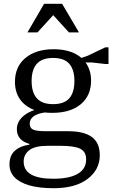

<svg xmlns="http://www.w3.org/2000/svg" viewBox="-20 -810 600 1014"><path d="M507 10Q507 86 442.5 135Q378 184 263 184Q187 184 135 169Q83 154 56.5 126Q30 98 30 59Q30 12 58 -13.5Q86 -39 135 -46V-50Q69 -69 69 -128Q69 -149 79 -167.5Q89 -186 109.5 -202Q130 -218 162 -229Q113 -247 86 -285Q59 -323 59 -378Q59 -458 114.5 -504Q170 -550 263 -550Q310 -550 347 -538.5Q384 -527 410 -504L444 -516L536 -560H553V-472H536L466 -480H432Q461 -440 461 -384Q461 -305 406.5 -259.5Q352 -214 256 -214Q246 -214 236 -214.5Q226 -215 216 -216Q176 -210 156.5 -195Q137 -180 137 -157Q137 -134 155 -125.5Q173 -117 225 -117H341Q423 -117 465 -86.5Q507 -56 507 10ZM297 -40H232Q165 -40 135 -17Q105 6 105 43Q105 134 261 134Q346 134 390.5 108Q435 82 435 32Q435 -8 404.5 -24Q374 -40 297 -40ZM147 -382Q147 -322 174.5 -291Q202 -260 260 -260Q319 -260 346 -291Q373 -322 373 -382Q373 -442 346 -473Q319 -504 260 -504Q202 -504 174.5 -473Q147 -442 147 -382ZM397 -639 308 -790H213L125 -639H178L261 -730L344 -639Z"/></svg>

Font: Domine
Style: Regular
Weight: 400
Designer: Pablo Impallari, Rodrigo Fuenzalida, Brenda Gallo
Foundry: Pablo Impallari, Rodrigo Fuenzalida, Brenda Gallo
Version: Version 2.000